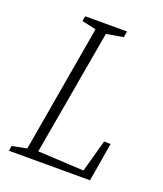

<svg xmlns="http://www.w3.org/2000/svg" viewBox="-115 -671 634 748"><g transform="rotate(20 202.0 -297.0)"><path d="M373 -160 346 0H10L13 -21L74 -33L165 -560L106 -573L110 -594H283L279 -569L209 -557L118 -37L309 -27L346 -161Z"/></g></svg>

Font: Grenze ExtraLight
Style: Italic
Weight: 275
Italic angle: -10°
Designer: Renata Polastri
Foundry: Omnibus-Type
Version: Version 1.002; ttfautohint (v1.8)